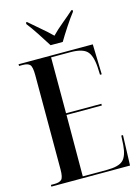

<svg xmlns="http://www.w3.org/2000/svg" viewBox="-136 -1007 790 1082"><g transform="rotate(-15 259.0 -465.5)"><path d="M25 0H484L490 -176H480L477 -122Q472 -58 446 -34Q420 -10 352 -10H211L212 -368H418V-378H212V-704H324Q392 -704 419 -679Q446 -654 451 -584L453 -538H463L458 -714H25V-704H47Q76 -704 88 -691.5Q100 -679 100 -630V-81Q100 -34 87.5 -22Q75 -10 47 -10H25ZM227 -771H298Q318 -805 347 -849Q376 -893 398 -921V-931H391Q362 -905 326 -875.5Q290 -846 262 -817Q233 -846 197.5 -875.5Q162 -905 133 -931H126V-921Q148 -893 177 -849Q206 -805 227 -771Z"/></g></svg>

Font: Noto Serif Display Condensed Semi
Style: Regular
Weight: 600
Width: 3
Designer: Monotype Design Team
Foundry: Monotype Imaging Inc.
Version: Version 1.900